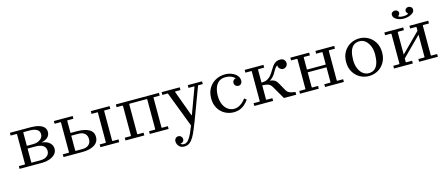

<svg xmlns="http://www.w3.org/2000/svg" viewBox="-55 -1398 5529 2367"><g transform="rotate(-15 2709.5 -214.0)"><path d="M384 -244Q452 -237 486.5 -205Q521 -173 521 -129Q521 -85 491.5 -56.5Q462 -28 419 -14Q376 0 334 0H40V-35H115L120 -40V-420L115 -425H40V-460H302Q361 -460 404.5 -448Q448 -436 471.5 -411.5Q495 -387 495 -349Q495 -309 466.5 -282Q438 -255 384 -244ZM200 -420V-251H282Q319 -251 347 -263.5Q375 -276 391 -297.5Q407 -319 407 -344Q407 -371 392.5 -389Q378 -407 350 -416Q322 -425 282 -425H205ZM314 -35Q348 -35 374 -45Q400 -55 415.5 -75Q431 -95 431 -125Q431 -154 416 -174.5Q401 -195 373 -205.5Q345 -216 305 -216H200V-40L205 -35Z M1232 -40 1237 -35H1312V0H1072V-35H1147L1152 -40V-420L1147 -425H1072V-460H1312V-425H1237L1232 -420ZM601 0V-35H676L681 -40V-420L676 -425H601V-460H841V-425H766L761 -420V-265H841Q889 -265 928 -257.5Q967 -250 995 -234.5Q1023 -219 1037.5 -195Q1052 -171 1052 -137Q1052 -104 1037.5 -78.5Q1023 -53 995 -35.5Q967 -18 928 -9Q889 0 841 0ZM766 -35H851Q904 -35 933 -61.5Q962 -88 962 -133Q962 -177 934.5 -203.5Q907 -230 851 -230H761V-40Z M1867 -425 1862 -420V-40L1867 -35H1942V0H1702V-35H1777L1782 -40V-420L1777 -425H1557L1552 -420V-40L1557 -35H1632V0H1392V-35H1467L1472 -40V-420L1467 -425H1392V-460H1942V-425Z M2220 30 2046 -425H1976V-460H2207V-425H2142L2137 -420L2258 -90H2263L2385 -420L2380 -425H2310V-460H2492V-425H2432L2273 0ZM2077 260Q2040 260 2019.5 244Q1999 228 1991 207.5Q1983 187 1983 173Q1983 149 1997.5 133.5Q2012 118 2033 118Q2054 118 2068.5 132.5Q2083 147 2083 168Q2083 189 2068 201.5Q2053 214 2033 214Q2022 214 2012 208.5Q2002 203 1996 194Q1990 185 1990 173H2020Q2020 183 2024.5 196.5Q2029 210 2041.5 220Q2054 230 2077 230Q2109 230 2134 201Q2159 172 2180 126Q2201 80 2220 30L2273 0Q2253 49 2234 95.5Q2215 142 2193.5 179Q2172 216 2143.5 238Q2115 260 2077 260Z M2775 10Q2712 10 2660 -19Q2608 -48 2577 -101Q2546 -154 2546 -226Q2546 -303 2579 -357.5Q2612 -412 2666.5 -441Q2721 -470 2785 -470Q2832 -470 2872 -454Q2912 -438 2936.5 -410Q2961 -382 2961 -345Q2961 -320 2946.5 -305Q2932 -290 2911 -290Q2892 -290 2876.5 -304Q2861 -318 2861 -340Q2861 -356 2870 -369.5Q2879 -383 2902 -389Q2881 -412 2851.5 -423.5Q2822 -435 2784 -435Q2730 -435 2697 -408.5Q2664 -382 2648.5 -337Q2633 -292 2633 -237Q2633 -172 2654 -125.5Q2675 -79 2710.5 -54.5Q2746 -30 2789 -30Q2829 -30 2867 -53.5Q2905 -77 2939 -122L2966 -99Q2941 -65 2913 -40.5Q2885 -16 2851 -3Q2817 10 2775 10Z M3196 -40 3201 -35H3276V0H3036V-35H3111L3116 -40V-420L3111 -425H3036V-460H3276V-425H3201L3196 -420ZM3414 0 3320 -163Q3299 -200 3268 -210Q3237 -220 3196 -220V-255H3226Q3280 -255 3312.5 -250.5Q3345 -246 3365.5 -231.5Q3386 -217 3403 -185L3458 -87Q3469 -67 3488.5 -56.5Q3508 -46 3530 -42Q3552 -38 3571 -35V0ZM3491 -470Q3522 -470 3539 -452.5Q3556 -435 3557 -410Q3558 -386 3540.5 -367.5Q3523 -349 3497 -349Q3478 -349 3459 -364.5Q3440 -380 3438 -411Q3416 -396 3402 -373Q3388 -350 3374 -325.5Q3360 -301 3339 -279.5Q3318 -258 3284.5 -244.5Q3251 -231 3196 -231V-255Q3242 -255 3271.5 -270.5Q3301 -286 3320.5 -310.5Q3340 -335 3356 -362.5Q3372 -390 3389 -414.5Q3406 -439 3430 -454.5Q3454 -470 3491 -470Z M3939 0V-35H4014L4019 -40V-420L4014 -425H3939V-460H4179V-425H4104L4099 -420V-40L4104 -35H4179V0ZM3619 0V-35H3694L3699 -40V-420L3694 -425H3619V-460H3859V-425H3784L3779 -420V-40L3784 -35H3859V0ZM3739 -230V-265H4067V-230Z M4499 -470Q4561 -470 4613 -441Q4665 -412 4697 -358Q4729 -304 4729 -230Q4729 -156 4697 -102Q4665 -48 4613 -19Q4561 10 4499 10Q4438 10 4385.5 -19Q4333 -48 4301 -102Q4269 -156 4269 -230Q4269 -304 4301 -358Q4333 -412 4385.5 -441Q4438 -470 4499 -470ZM4504 -25Q4554 -25 4583.5 -51.5Q4613 -78 4626 -124Q4639 -170 4639 -230Q4639 -289 4620 -335.5Q4601 -382 4568.5 -408.5Q4536 -435 4494 -435Q4445 -435 4415 -409Q4385 -383 4372 -336.5Q4359 -290 4359 -230Q4359 -171 4378 -124.5Q4397 -78 4429.5 -51.5Q4462 -25 4504 -25Z M4979 -40 4984 -35H5059V0H4819V-35H4894L4899 -40V-420L4894 -425H4819V-460H5059V-425H4984L4979 -420ZM5299 -40 5304 -35H5379V0H5139V-35H5214L5219 -40V-420L5214 -425H5139V-460H5379V-425H5304L5299 -420ZM5219 -325 4979 -85V-135L5219 -375ZM4964 -645Q4964 -664 4979 -676Q4994 -688 5013 -688Q5031 -688 5044.5 -676Q5058 -664 5058 -648Q5058 -637 5050.5 -626Q5043 -615 5034 -610Q5043 -600 5059.5 -596.5Q5076 -593 5098 -593Q5120 -593 5137 -597Q5154 -601 5163 -611Q5156 -615 5148 -625.5Q5140 -636 5140 -648Q5140 -665 5153.5 -676.5Q5167 -688 5186 -688Q5202 -688 5218 -676Q5234 -664 5234 -641Q5234 -616 5212 -598.5Q5190 -581 5158.5 -572Q5127 -563 5098 -563Q5041 -563 5002.5 -587Q4964 -611 4964 -645Z"/></g></svg>

Font: Brygada 1918
Style: Regular
Weight: 400
Designer: Mateusz Machalski | Borys Kosmynka | Przemek Hoffer
Foundry: NIEPODLEGLA 2018
Version: Version 3.006